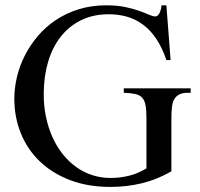

<svg xmlns="http://www.w3.org/2000/svg" viewBox="-20 -698 763 733"><path d="M696.8 -343.8Q676.8 -343.8 664.1 -337.2Q651.4 -330.6 644.5 -317.9Q639.2 -309.1 636.7 -291Q634.3 -272.9 634.3 -246.1V-43.9Q579.1 -12.2 521.5 1.7Q463.9 15.6 401.4 15.6Q314.9 15.6 247.1 -10.5Q179.2 -36.6 131.8 -82Q84.5 -127.4 59.6 -189Q34.7 -250.5 34.7 -321.3Q34.7 -361.8 44.7 -404.1Q54.7 -446.3 74.7 -485.8Q94.7 -525.4 124.3 -560.3Q153.8 -595.2 192.9 -621.3Q231.9 -647.5 280.3 -662.6Q328.6 -677.7 385.7 -677.7Q427.2 -677.7 458.3 -671.1Q489.3 -664.6 511.7 -656.5Q534.2 -648.4 548.8 -641.8Q563.5 -635.3 572.8 -635.3Q575.7 -635.3 579.3 -637Q583 -638.7 586.4 -643.6Q589.8 -648.4 592.5 -656.5Q595.2 -664.6 596.7 -677.7H615.2L631.3 -468.8H615.2Q599.1 -516.1 576.9 -549.3Q554.7 -582.5 526.6 -603.5Q498.5 -624.5 465.6 -634Q432.6 -643.6 395.5 -643.6Q335.4 -643.6 289.1 -620.6Q242.7 -597.7 211.2 -557.1Q179.7 -516.6 163.6 -461.7Q147.5 -406.7 147 -342.8Q146.5 -295.4 155.3 -252.9Q164.1 -210.4 180.2 -174.6Q196.3 -138.7 219.5 -109.6Q242.7 -80.6 271 -60.3Q299.3 -40 332.5 -29.3Q365.7 -18.6 402.3 -18.6Q437.5 -18.6 471.9 -26.9Q506.3 -35.2 539.1 -55.2V-246.1Q539.1 -277.3 535.6 -296.1Q532.2 -314.9 522.7 -325.2Q513.2 -335.4 496.3 -339.1Q479.5 -342.8 452.6 -343.8V-360.8H708V-343.8Z"/></svg>

Font: Doulos SIL
Style: Regular
Weight: 400
Designer: Walt Agee, Victor Gaultney, Peter Martin, Debbi Hosken
Foundry: SIL International
Version: Version 4.110; 2011; Maintenance release